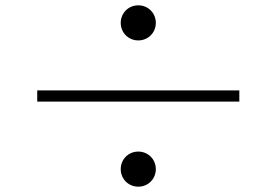

<svg xmlns="http://www.w3.org/2000/svg" viewBox="-20 -729 1040 722"><path d="M434 -643C434 -606 463 -577 500 -577C537 -577 566 -606 566 -643C566 -680 537 -709 500 -709C463 -709 434 -680 434 -643ZM880 -347V-389H120V-347ZM434 -93C434 -56 463 -27 500 -27C537 -27 566 -56 566 -93C566 -130 537 -159 500 -159C463 -159 434 -130 434 -93Z"/></svg>

Font: Source Han Serif TW VF
Style: Regular
Weight: 250
Designer: Ryoko NISHIZUKA 西塚涼子 (kana & ideographs); Frank Grießhammer (Latin, Greek & Cyrillic); Wenlong ZHANG 张文龙 (bopomofo); San
Foundry: Adobe
Version: Version 2.002;hotconv 1.1.0;makeotfexe 2.6.0